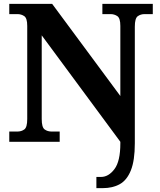

<svg xmlns="http://www.w3.org/2000/svg" viewBox="-20 -734 828 994"><path d="M479 240V182H503Q542 182 572.5 141.5Q603 101 603 9V0L196 -551V-118Q196 -75 211 -64Q226 -53 247 -53H289V0H28V-53H70Q91 -53 106 -64Q121 -75 121 -118V-600Q121 -640 105.5 -650.5Q90 -661 70 -661H28V-714H250L603 -237V-600Q603 -640 587.5 -650.5Q572 -661 552 -661H510V-714H771V-661H729Q708 -661 693 -650Q678 -639 678 -596V8Q678 97 657.5 148Q637 199 600 219.5Q563 240 512 240Z"/></svg>

Font: Noto Serif Tamil
Style: Bold Italic
Weight: 700
Italic angle: -12°
Designer: Indian Type Foundry, Tom Grace, and the Monotype Design Team
Foundry: Monotype Imaging Inc.
Version: Version 2.003; ttfautohint (v1.8.4.7-5d5b)